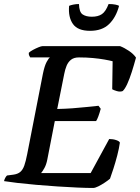

<svg xmlns="http://www.w3.org/2000/svg" viewBox="-30 -933 695 953"><path d="M432 0Q401 0 355 -2Q309 -4 256 -7.5Q203 -11 151 -15.5Q99 -20 56.5 -25Q14 -30 -10 -34Q-8 -43 -3.5 -51Q1 -59 5 -62L36 -66Q58 -69 70.5 -79.5Q83 -90 90.5 -111Q98 -132 105 -168L183 -567Q191 -606 201.5 -625.5Q212 -645 218 -648H120Q118 -651 115 -657Q112 -663 113 -671Q120 -678 134 -685.5Q148 -693 161.5 -698.5Q175 -704 181 -704H566Q587 -696 610 -680.5Q633 -665 645 -647Q635 -610 624 -575.5Q613 -541 601.5 -516Q590 -491 579 -481Q566 -476 549.5 -481Q533 -486 527 -490L529 -629Q514 -633 488.5 -637.5Q463 -642 431 -645Q399 -648 362 -648Q337 -648 322.5 -636.5Q308 -625 300.5 -606.5Q293 -588 289 -567L254 -392Q295 -393 329.5 -395.5Q364 -398 396.5 -401.5Q429 -405 459 -408L470 -393Q464 -371 458 -355Q452 -339 447 -332H242L205 -142Q200 -116 190.5 -99Q181 -82 174 -74H420L512 -243Q531 -243 547 -237.5Q563 -232 565 -225Q561 -196 552 -161.5Q543 -127 533 -96Q523 -65 516 -46Q507 -38 490.5 -27Q474 -16 458 -8Q442 0 432 0ZM417 -780Q356 -780 332 -814Q308 -848 313 -904Q319 -907 333 -910Q347 -913 362 -913Q363 -873 380 -861.5Q397 -850 426 -850Q457 -850 476 -863Q495 -876 509 -913Q530 -913 543.5 -910Q557 -907 561 -904Q546 -847 511.5 -813.5Q477 -780 417 -780Z"/></svg>

Font: Texturina Medium 12pt SemiBold
Style: Italic
Weight: 600
Italic angle: -11°
Version: Version 1.002